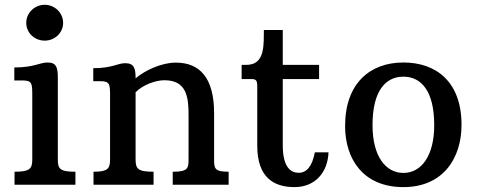

<svg xmlns="http://www.w3.org/2000/svg" viewBox="-20 -763 1970 793"><path d="M164.6 -595.2C206.1 -595.2 240.7 -627 240.7 -668.5C240.7 -710 206.1 -743.2 164.6 -743.2C123 -743.2 88.4 -710 88.4 -668.5C88.4 -627 123 -595.2 164.6 -595.2ZM40 0H291.5V-53.7C226.1 -53.7 218.8 -66.4 218.8 -105V-442.4C218.8 -482.4 213.9 -504.9 176.8 -504.9C143.6 -504.9 121.6 -484.4 39.1 -484.4V-430.7H74.2C112.8 -430.7 112.8 -416.5 113.3 -374V-105C113.3 -66.4 104 -53.7 40 -53.7Z M366.2 0H614.3V-53.7C548.3 -53.7 540 -66.4 540 -105V-381.8C570.8 -413.6 623.5 -431.6 659.2 -431.6C751 -431.6 758.8 -361.3 758.8 -288.6V-106C758.8 -67.4 755.9 -53.7 693.4 -53.7V0H924.3V-53.7C865.2 -53.7 864.3 -67.4 864.3 -106V-294.9C864.3 -444.8 802.7 -504.4 706.1 -504.4C647.5 -504.4 579.1 -472.7 540 -439.5C540 -479.5 534.7 -502 497.1 -502C465.3 -502 444.3 -481.4 365.2 -481.4V-427.7H395C434.1 -427.7 434.1 -413.6 434.6 -371.1V-105C434.6 -66.4 425.3 -53.7 366.2 -53.7Z M1042.5 -161.1C1042.5 -29.8 1110.8 9.8 1196.3 9.8C1281.2 9.8 1333.5 -50.3 1336.9 -133.8H1280.3C1269.5 -75.2 1246.1 -49.3 1213.4 -49.3C1181.6 -49.3 1147.9 -71.3 1147.9 -162.6V-436.5H1297.9V-495.1H1147.9V-639.2H1069.8L1069.3 -595.7C1067.4 -523.9 1045.4 -495.1 996.1 -495.1H978V-436.5H1018.1C1038.1 -436.5 1042.5 -430.7 1042.5 -405.3Z M1405.3 -242.2C1405.3 -107.4 1479 9.8 1646 9.8C1812.5 9.8 1886.2 -112.3 1886.2 -247.1C1886.2 -424.8 1782.2 -504.9 1646 -504.9C1509.3 -504.9 1405.3 -419.9 1405.3 -242.2ZM1646 -48.8C1572.3 -48.8 1518.6 -118.2 1518.6 -246.1C1518.6 -387.7 1572.3 -446.3 1646 -446.3C1719.7 -446.3 1773.4 -387.7 1773.4 -246.1C1773.4 -118.2 1719.7 -48.8 1646 -48.8Z"/></svg>

Font: Arbutus Slab
Style: Regular
Weight: 400
Designer: Karolina Lach
Foundry: Karolina Lach
Version: Version 1.001